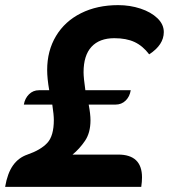

<svg xmlns="http://www.w3.org/2000/svg" viewBox="-30 -729 659 749"><path d="M77 -126Q129 -144 154.5 -171.5Q180 -199 180 -261Q180 -281 174 -321H63Q67 -345 83 -361Q99 -377 122 -377H162Q154 -423 154 -456Q154 -531 188.5 -588.5Q223 -646 286 -677.5Q349 -709 431 -709Q477 -709 518 -695.5Q559 -682 584 -658Q609 -634 609 -604Q609 -554 552 -517Q527 -550 495 -565Q463 -580 416 -580Q358 -580 327 -546.5Q296 -513 296 -447Q296 -426 303 -377H480Q476 -352 460 -336.5Q444 -321 421 -321H316Q323 -284 323 -260Q323 -211 301.5 -179.5Q280 -148 253 -126H431Q524 -126 524 -37Q524 -20 521 0H-10Q-1 -53 20.5 -83.5Q42 -114 77 -126Z"/></svg>

Font: K2D ExtraBold
Style: Italic
Weight: 800
Italic angle: -10°
Designer: Katatrad Aksorn Co.,Ltd.
Foundry: Cadson Demak Co.,Ltd.
Version: Version 1.000; ttfautohint (v1.6)